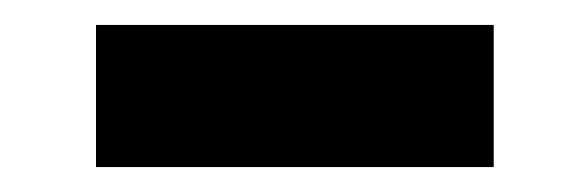

<svg xmlns="http://www.w3.org/2000/svg" viewBox="-20 -810 472 154"><path d="M376 -790V-676H57V-790Z"/></svg>

Font: Yaldevi
Style: Bold
Weight: 700
Designer: Sol Matas, Rajitha Manaperi, Kosala Senevirathne
Foundry: Mooniak
Version: Version 1.100